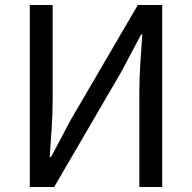

<svg xmlns="http://www.w3.org/2000/svg" viewBox="-20 -753 773 773"><path d="M100 0H198L469 -465L548 -614H553C548 -540 541 -462 541 -385V0H633V-733H535L264 -269L185 -120H180C185 -194 192 -276 192 -352V-733H100Z"/></svg>

Font: Noto Sans Mono CJK SC Regular
Style: Regular
Weight: 400
Designer: Ryoko NISHIZUKA (kana & ideographs); Paul D. Hunt (Latin, Greek & Cyrillic); Wenlong ZHANG (bopomofo); Sandoll Communica
Foundry: Adobe Systems Incorporated
Version: Version 1.005;PS 1.005;hotconv 1.0.96;makeotf.lib2.5.65012